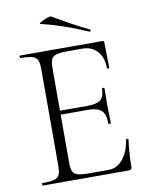

<svg xmlns="http://www.w3.org/2000/svg" viewBox="-87 -846 707 909"><g transform="rotate(-10 266.5 -391.0)"><path d="M482 -145Q473 -82 473 -15Q473 -7 469.5 -3.5Q466 0 457 0H44Q42 0 42 -6Q42 -12 44 -12Q83 -12 101.5 -17Q120 -22 126.5 -36.5Q133 -51 133 -81V-544Q133 -574 126.5 -588Q120 -602 101.5 -607.5Q83 -613 44 -613Q42 -613 42 -619Q42 -625 44 -625H440Q449 -625 449 -616L451 -495Q451 -492 445.5 -492Q440 -492 440 -495Q440 -546 413 -576Q386 -606 342 -606H273Q235 -606 217 -601Q199 -596 192.5 -582Q186 -568 186 -538V-335H318Q364 -335 382 -350.5Q400 -366 400 -404Q400 -406 406 -406Q412 -406 412 -404L411 -325Q411 -296 412 -282L413 -235Q413 -233 407 -233Q401 -233 401 -235Q401 -280 382 -298Q363 -316 315 -316H186V-85Q186 -56 192.5 -42.5Q199 -29 216.5 -24Q234 -19 273 -19H365Q405 -19 433.5 -54Q462 -89 470 -146Q470 -149 476 -148.5Q482 -148 482 -145ZM166 -756Q159 -757 171.5 -764.5Q184 -772 200.5 -778Q217 -784 221 -782Q261 -759 305.5 -734Q350 -709 393 -689Q395 -688 395 -685Q395 -682 393 -680Q391 -678 389 -679Q276 -729 166 -756Z"/></g></svg>

Font: Cormorant Garamond Light
Style: Regular
Weight: 300
Designer: Christian Thalmann (Catharsis Fonts)
Version: Version 3.000